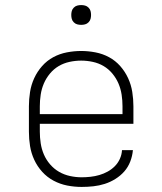

<svg xmlns="http://www.w3.org/2000/svg" viewBox="-20 -729 640 757"><path d="M302 8Q273 8 245 2.5Q217 -3 191.5 -16.5Q166 -30 146.5 -51.5Q127 -73 115 -99Q103 -125 98.5 -153Q94 -181 94 -210V-310Q94 -338 98.5 -366.5Q103 -395 115 -421Q127 -447 146 -468.5Q165 -490 190 -503.5Q215 -517 243.5 -522.5Q272 -528 300 -528Q328 -528 356.5 -522.5Q385 -517 410 -503.5Q435 -490 454 -468.5Q473 -447 485 -421Q497 -395 501.5 -366.5Q506 -338 506 -310V-241H137V-210Q137 -187 140.5 -164Q144 -141 153 -120Q162 -99 177.5 -81Q193 -63 213 -51.5Q233 -40 256 -35Q279 -30 302 -30Q319 -30 337 -32Q355 -34 372 -39Q389 -44 404.5 -52.5Q420 -61 432.5 -73.5Q445 -86 452.5 -102.5Q460 -119 461 -137H504Q502 -114 493.5 -92Q485 -70 470 -53Q455 -36 435 -23.5Q415 -11 393 -4Q371 3 348 5.5Q325 8 302 8ZM137 -279H463V-310Q463 -333 459.5 -356Q456 -379 447 -400Q438 -421 423 -439Q408 -457 388.5 -468.5Q369 -480 346 -485Q323 -490 300 -490Q277 -490 254 -485Q231 -480 211.5 -468.5Q192 -457 177 -439Q162 -421 153 -400Q144 -379 140.5 -356Q137 -333 137 -310ZM300 -631Q292 -631 284.5 -633Q277 -635 271 -641Q265 -647 263 -654.5Q261 -662 261 -670Q261 -678 263 -685.5Q265 -693 271 -699Q277 -705 284.5 -707Q292 -709 300 -709Q308 -709 315.5 -707Q323 -705 329 -699Q335 -693 337 -685.5Q339 -678 339 -670Q339 -662 337 -654.5Q335 -647 329 -641Q323 -635 315.5 -633Q308 -631 300 -631Z"/></svg>

Font: Iosevka Etoile Extralight
Style: Regular
Weight: 200
Designer: Belleve Invis
Foundry: Belleve Invis
Version: Version 22.1.2; ttfautohint (v1.8.4)